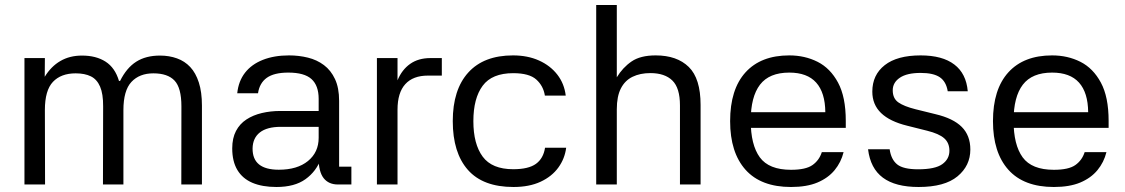

<svg xmlns="http://www.w3.org/2000/svg" viewBox="-20 -737 4493 767"><path d="M77.7 -505H159.3L158.7 -430.3Q184 -471.7 221.2 -493.3Q258.3 -515 307.7 -515Q364 -515 401.8 -490.7Q439.7 -466.3 455.3 -413.7H459.7Q485.7 -466 524.2 -490.5Q562.7 -515 619 -515Q656 -515 687 -503.8Q718 -492.7 740 -469.2Q762 -445.7 774.3 -407.5Q786.7 -369.3 786.7 -315.3V0H704.3L704.7 -312.3Q704.7 -386 677.3 -415Q650 -444 592.7 -444Q537 -444 505 -409.7Q473 -375.3 473 -297V0H391.3L392 -312.3Q392.3 -362 379.8 -391Q367.3 -420 343 -432Q318.7 -444 282.3 -444Q223.7 -444 191.5 -410Q159.3 -376 159.3 -297.7L160 0H77.7Z M1383.7 0H1330Q1293 0 1273 -25.2Q1253 -50.3 1252.3 -107.3L1262.7 -104Q1243.7 -52.3 1200.3 -21.2Q1157 10 1084.3 10Q1027.7 10 988.2 -6.8Q948.7 -23.7 928.2 -58Q907.7 -92.3 907.7 -144.3Q907.7 -185 922.7 -213.7Q937.7 -242.3 964.5 -259.8Q991.3 -277.3 1026.2 -285.5Q1061 -293.7 1100.3 -293.7H1253V-342Q1253 -395.3 1224.3 -421.2Q1195.7 -447 1131.7 -447Q1075 -447 1045.8 -426.2Q1016.7 -405.3 1010.7 -364.3H927.7Q932.7 -413 959 -446.7Q985.3 -480.3 1030.3 -498Q1075.3 -515.7 1134.7 -515.7Q1174 -515.7 1210 -506.8Q1246 -498 1274 -477Q1302 -456 1318.3 -421Q1334.7 -386 1334.7 -334V-71.3H1383.7ZM989 -144Q988.7 -101.3 1014.8 -80.2Q1041 -59 1093.7 -59Q1167.7 -59 1210.3 -93.8Q1253 -128.7 1253 -186.7V-230.3H1101.3Q1046.7 -230.3 1018.2 -208Q989.7 -185.7 989 -144Z M1568 0H1485.7V-505H1568V-416.3Q1585.7 -458.7 1618.5 -481.8Q1651.3 -505 1699.7 -505H1745V-435H1689.3Q1630 -435 1599 -400.8Q1568 -366.7 1568 -298.7Z M2031.3 10Q1909.3 10 1849 -58.5Q1788.7 -127 1788.7 -253Q1788.7 -379 1850.7 -447.3Q1912.7 -515.7 2029.3 -515.7Q2088 -515.7 2133.2 -495.3Q2178.3 -475 2206.3 -439Q2234.3 -403 2240 -355H2156.7Q2150.7 -393.7 2122.5 -419.2Q2094.3 -444.7 2030.3 -444.7Q1945.3 -444.7 1908.2 -394.5Q1871 -344.3 1871 -253Q1871 -161.7 1908.2 -111.3Q1945.3 -61 2030.3 -61Q2091.3 -61 2121 -82.5Q2150.7 -104 2157.3 -146.7H2241.7Q2236.3 -103.3 2210.5 -67.7Q2184.7 -32 2139.5 -11Q2094.3 10 2031.3 10Z M2444 0H2361.7V-717H2444V-428.3Q2467.7 -467.3 2503 -491.5Q2538.3 -515.7 2599.3 -515.7Q2684.3 -515.7 2731.5 -469.5Q2778.7 -423.3 2778.7 -317.7V0H2696.3V-316Q2696.3 -385.7 2666 -415.3Q2635.7 -445 2578 -445Q2537.3 -445 2507 -430.3Q2476.7 -415.7 2460.3 -383.8Q2444 -352 2444 -300.7Z M2936.7 -288.7H3277Q3276.3 -367 3240.5 -407Q3204.7 -447 3133 -447Q3053 -447 3016 -398.7Q2979 -350.3 2979 -255Q2979 -158.3 3015.3 -108.5Q3051.7 -58.7 3140 -58.7Q3199 -58.7 3225.8 -77.7Q3252.7 -96.7 3263 -129.3H3350Q3340 -88.7 3314 -57.2Q3288 -25.7 3245.3 -7.8Q3202.7 10 3140 10Q3020 10 2958.3 -58.8Q2896.7 -127.7 2896.7 -253Q2896.7 -380.3 2958.2 -448Q3019.7 -515.7 3133 -515.7Q3195.3 -515.7 3246.2 -490Q3297 -464.3 3327.8 -407Q3358.7 -349.7 3358.7 -254.3V-226.3H2935.7Z M3766 -372.3Q3759.7 -411.3 3734.2 -428.5Q3708.7 -445.7 3657.7 -445.7Q3603 -445.7 3574.7 -426.5Q3546.3 -407.3 3546.3 -376.3Q3546.3 -343.7 3568.7 -328Q3591 -312.3 3637 -300.7L3716.7 -281Q3787.7 -264.3 3822 -230Q3856.3 -195.7 3856.3 -139.7Q3856.3 -75 3805 -32.5Q3753.7 10 3649.7 10Q3557 10 3507 -27.2Q3457 -64.3 3447.7 -140.7H3534Q3539.7 -100 3564 -80.3Q3588.3 -60.7 3647.7 -60.7Q3715.7 -60.7 3744.2 -81.2Q3772.7 -101.7 3772.7 -134.7Q3772.7 -166.3 3751.8 -184.7Q3731 -203 3684 -214.7L3604.3 -234.7Q3534.7 -251.7 3499.7 -285.5Q3464.7 -319.3 3464.7 -371Q3464.7 -437.7 3514.3 -476.7Q3564 -515.7 3657.7 -515.7Q3744.7 -515.7 3792.3 -479.3Q3840 -443 3846 -372.3Z M3986.7 -288.7H4327Q4326.3 -367 4290.5 -407Q4254.7 -447 4183 -447Q4103 -447 4066 -398.7Q4029 -350.3 4029 -255Q4029 -158.3 4065.3 -108.5Q4101.7 -58.7 4190 -58.7Q4249 -58.7 4275.8 -77.7Q4302.7 -96.7 4313 -129.3H4400Q4390 -88.7 4364 -57.2Q4338 -25.7 4295.3 -7.8Q4252.7 10 4190 10Q4070 10 4008.3 -58.8Q3946.7 -127.7 3946.7 -253Q3946.7 -380.3 4008.2 -448Q4069.7 -515.7 4183 -515.7Q4245.3 -515.7 4296.2 -490Q4347 -464.3 4377.8 -407Q4408.7 -349.7 4408.7 -254.3V-226.3H3985.7Z"/></svg>

Font: Asta Sans Light
Style: Regular
Weight: 300
Designer: 42dot
Version: Version 1.000